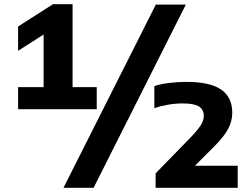

<svg xmlns="http://www.w3.org/2000/svg" viewBox="-20 -830 1192 918"><path d="M66.5 -308V-413.5H188.5V-665L66.5 -587V-703.5L233.5 -810H327V-413.5H442.5V-308ZM283.5 68 725 -808H868.5L427.5 68ZM724 68V-1L890.5 -172Q925 -208 939.8 -231.2Q954.5 -254.5 954.5 -275.5Q954.5 -305.5 931.8 -320.5Q909 -335.5 853.5 -335.5Q816.5 -335.5 780.2 -328.8Q744 -322 718 -313V-418.5Q748.5 -428.5 789 -433.5Q829.5 -438.5 871 -438.5Q983.5 -438.5 1037 -402Q1090.5 -365.5 1090.5 -291Q1090.5 -250.5 1070.5 -213.2Q1050.5 -176 1005 -130.5L912 -37.5H1116.5V68Z"/></svg>

Font: Encode Sans Exp
Style: Bold
Weight: 700
Width: 7
Designer: Multiple Designers
Foundry: Impallari Type
Version: Version 3.002; ttfautohint (v1.8.3) -l 8 -r 50 -G 200 -x 14 